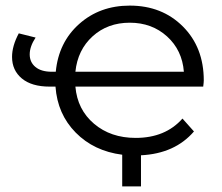

<svg xmlns="http://www.w3.org/2000/svg" viewBox="-20 -550 792 685"><path d="M707 -263Q707 -257 705 -241H249Q256 -159 315.5 -108.5Q375 -58 464 -58Q570 -58 631 -127L672 -81Q604 -2 483 4V115H416V2Q315 -11 250 -77Q185 -143 178 -241H157Q93 -241 58 -270Q23 -299 23 -347Q23 -386 47 -431L107 -416Q86 -384 86 -356Q86 -328 106.5 -311Q127 -294 165 -294H179Q189 -399 262.5 -464.5Q336 -530 443 -530Q558 -530 632.5 -455.5Q707 -381 707 -263ZM249 -294H636Q630 -371 576 -420Q522 -469 443 -469Q364 -469 310.5 -420.5Q257 -372 249 -294Z"/></svg>

Font: Montserrat Alternates
Style: Regular
Weight: 400
Designer: Julieta Ulanovsky
Foundry: Julieta Ulanovsky
Version: Version 7.200;PS 007.200;hotconv 1.0.88;makeotf.lib2.5.64775